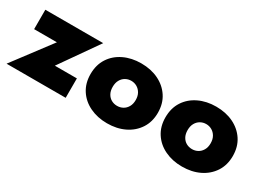

<svg xmlns="http://www.w3.org/2000/svg" viewBox="-32 -899 1793 1336"><g transform="rotate(30 865.0 -230.5)"><path d="M244 -304 15 0H490V-156H313L526 -460H61V-304Z M557 -230Q557 -157 592 -103Q627 -49 688.5 -19.5Q750 10 827 10Q905 10 966 -19.5Q1027 -49 1062.5 -103Q1098 -157 1098 -230Q1098 -304 1062.5 -358Q1027 -412 966 -441.5Q905 -471 827 -471Q750 -471 688.5 -441.5Q627 -412 592 -358Q557 -304 557 -230ZM735 -230Q735 -262 747.5 -284.5Q760 -307 781 -319Q802 -331 827 -331Q852 -331 873 -319Q894 -307 907 -284.5Q920 -262 920 -230Q920 -198 907 -175.5Q894 -153 873 -141.5Q852 -130 827 -130Q802 -130 781 -141.5Q760 -153 747.5 -175.5Q735 -198 735 -230Z M1159 -230Q1159 -157 1194 -103Q1229 -49 1290.5 -19.5Q1352 10 1429 10Q1507 10 1568 -19.5Q1629 -49 1664.5 -103Q1700 -157 1700 -230Q1700 -304 1664.5 -358Q1629 -412 1568 -441.5Q1507 -471 1429 -471Q1352 -471 1290.5 -441.5Q1229 -412 1194 -358Q1159 -304 1159 -230ZM1337 -230Q1337 -262 1349.5 -284.5Q1362 -307 1383 -319Q1404 -331 1429 -331Q1454 -331 1475 -319Q1496 -307 1509 -284.5Q1522 -262 1522 -230Q1522 -198 1509 -175.5Q1496 -153 1475 -141.5Q1454 -130 1429 -130Q1404 -130 1383 -141.5Q1362 -153 1349.5 -175.5Q1337 -198 1337 -230Z"/></g></svg>

Font: Jost ExtraBold
Style: Regular
Weight: 800
Version: Version 3.710